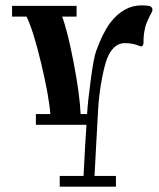

<svg xmlns="http://www.w3.org/2000/svg" viewBox="-20 -698 592 717"><path d="M339 -154 333 -41H413V-1H203V-41H292L298 -155L303 -232H114V-272H168Q163 -339 133.5 -462.5Q104 -586 79 -636H25V-676H266V-636H212Q232 -584 255 -464.5Q278 -345 281 -272H305L306 -283Q308 -318 319 -400.5Q330 -483 339 -507Q363 -574 391 -612Q441 -678 509 -678Q523 -678 537 -676Q545 -674 548 -667.5Q551 -661 547 -653Q529 -620 523 -599Q516 -571 516 -548Q516 -543 516 -538Q516 -531 512 -527Q508 -523 502 -526Q477 -537 446 -537Q408 -537 385 -491Q373 -468 361 -406Q349 -344 346 -281Z"/></svg>

Font: Triodion Unicode
Style: Normal
Weight: 400
Version: Version 1.1